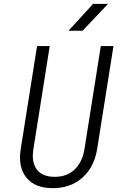

<svg xmlns="http://www.w3.org/2000/svg" viewBox="-20 -970 640 1000"><path d="M255 10Q161 10 117 -45.5Q73 -101 88 -194L173 -730H239L154 -194Q143 -126 171.5 -87.5Q200 -49 265 -49Q329 -49 369 -87.5Q409 -126 420 -194L505 -730H571L486 -194Q471 -100 409.5 -45Q348 10 255 10ZM337 -810 465 -950H543L410 -810Z"/></svg>

Font: JetBrains Mono NL ExtraLight
Style: Italic
Weight: 200
Italic angle: -9°
Monospace: yes
Designer: Philipp Nurullin, Konstantin Bulenkov
Foundry: JetBrains
Version: Version 2.305; ttfautohint (v1.8.4.7-5d5b)